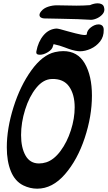

<svg xmlns="http://www.w3.org/2000/svg" viewBox="-20 -1145 649 1157"><path d="M361 -837Q448 -837 491 -762.5Q534 -688 534 -569Q534 -445 490.5 -313.5Q447 -182 371.5 -95Q296 -8 204 -8Q161 -8 120 -28Q70 -53 45.5 -113Q21 -173 21 -257Q21 -371 61.5 -499.5Q102 -628 169 -721Q236 -814 311 -831Q338 -837 361 -837ZM107 -331Q107 -255 134 -207.5Q161 -160 215 -160Q237 -160 259 -167Q305 -182 344.5 -235Q384 -288 407 -359.5Q430 -431 430 -498Q430 -576 396.5 -623.5Q363 -671 293 -669Q241 -668 198.5 -615.5Q156 -563 131.5 -484.5Q107 -406 107 -331ZM574 -998Q588 -998 596.5 -990Q605 -982 605 -965Q606 -924 583 -895Q560 -866 526.5 -851Q493 -836 462 -836Q453 -836 449 -837Q419 -840 371 -859Q346 -868 339 -870L303 -879L299 -867Q295 -847 269 -831Q243 -815 220 -815Q195 -815 199 -835Q210 -894 242 -932Q274 -970 320 -973Q333 -973 386 -957Q396 -954 435 -944Q474 -934 491 -934Q503 -934 503 -939Q504 -962 527.5 -980Q551 -998 574 -998ZM218 -1055Q218 -1065 229 -1078Q244 -1096 270 -1104.5Q296 -1113 322 -1113Q398 -1111 440 -1111Q482 -1111 522 -1114Q547 -1125 569 -1125Q583 -1125 593 -1119.5Q603 -1114 606 -1104L608 -1096Q609 -1093 609 -1087Q609 -1070 594 -1055Q579 -1040 558 -1032Q537 -1024 521 -1026Q462 -1030 345 -1032Q311 -1032 245 -1034Q232 -1035 225 -1040.5Q218 -1046 218 -1055Z"/></svg>

Font: Sedgwick Ave Display
Style: Regular
Weight: 400
Designer: Kevin Burke, Pedro Vergani
Foundry: Google, Inc.
Version: Version 1.000